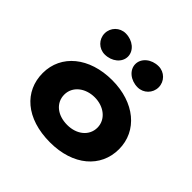

<svg xmlns="http://www.w3.org/2000/svg" viewBox="-198 -980 1184 1184"><g transform="rotate(45 394.0 -388.0)"><path d="M250.6 -791C199.4 -791 158.4 -750 158.4 -699C158.4 -648 199.4 -607 250.6 -607C312.3 -607 361.9 -648 361.9 -699C361.9 -750 312.3 -791 250.6 -791ZM537.4 -791C475.7 -791 426.1 -750 426.1 -699C426.1 -648 475.7 -607 537.4 -607C588.6 -607 629.6 -648 629.6 -699C629.6 -750 588.6 -791 537.4 -791ZM61.4 -256C61.4 -416 197.4 -528 395.8 -528C590.6 -528 726.6 -416 726.6 -256C726.6 -98 597.6 15 395.8 15C185.4 15 61.4 -98 61.4 -256ZM249.4 -256C249.4 -186 307.5 -136 394.6 -136C478.1 -136 538.6 -186 538.6 -256C538.6 -327 474.5 -377 394.6 -377C313.5 -377 249.4 -327 249.4 -256Z"/></g></svg>

Font: Hussar
Style: BdSuprExt
Weight: 700
Foundry: Cannot Into Space Fonts
Version: Version 2.00